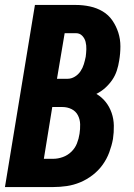

<svg xmlns="http://www.w3.org/2000/svg" viewBox="-20 -755 540 775"><path d="M0 0 121 -735H286Q315 -735 343 -729Q371 -723 394.5 -709Q418 -695 433.5 -672.5Q449 -650 457.5 -623.5Q466 -597 466 -568Q466 -539 461 -510Q458 -490 451.5 -470Q445 -450 433 -432.5Q421 -415 405 -400.5Q389 -386 369 -376Q391 -363 406.5 -343.5Q422 -324 430.5 -299.5Q439 -275 439.5 -248Q440 -221 436 -194Q431 -167 421 -140Q411 -113 394 -89.5Q377 -66 353.5 -48Q330 -30 303.5 -19Q277 -8 249.5 -4Q222 0 195 0ZM210 -437H253Q268 -437 282 -445.5Q296 -454 305 -467.5Q314 -481 318.5 -496Q323 -511 326 -526Q328 -541 328.5 -556.5Q329 -572 325.5 -586Q322 -600 312 -610.5Q302 -621 287 -621H241ZM157 -114H195Q214 -114 233.5 -121Q253 -128 268 -142.5Q283 -157 290.5 -176Q298 -195 301 -215Q304 -234 303.5 -253.5Q303 -273 294.5 -289.5Q286 -306 269 -314.5Q252 -323 232 -323H191Z"/></svg>

Font: Iosevka Heavy Oblique
Style: Regular
Weight: 900
Italic angle: -9°
Monospace: yes
Designer: Belleve Invis
Foundry: Belleve Invis
Version: Version 32.5.0; ttfautohint (v1.8.4)